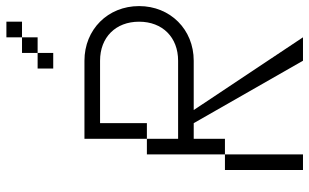

<svg xmlns="http://www.w3.org/2000/svg" viewBox="-208 -782 990 615"><g transform="rotate(-90 287.5 -475.0)"><path d="M150 -350H200L400 0H475L242 -350H400C500 -350 575 -425 575 -525C575 -625 500 -700 400 -700H150V-500H200V-650H400C475 -650 525 -600 525 -525C525 -450 475 -400 400 -400H150V-500H100V-250H150ZM50 0H100V-250H50ZM375 -800H425V-850H375ZM425 -850H475V-900H425ZM475 -900H525V-950H475Z"/></g></svg>

Font: LS-VG5000 Light Shifted
Style: Regular
Weight: 400
Designer: Justin Bihan, 2021
Foundry: Justin Bihan, 2021
Version: Version 1.000;Glyphs 3.1.2 (3151)